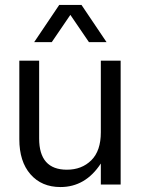

<svg xmlns="http://www.w3.org/2000/svg" viewBox="-20 -745 568 775"><path d="M224 10Q148 10 103 -41.5Q58 -93 58 -183V-500H138V-186Q138 -60 250 -60Q310 -60 348.5 -98Q387 -136 387 -211V-500H467V0H387V-85Q325 10 224 10ZM118 -575 219 -725H309L410 -575H339L264 -685L189 -575Z"/></svg>

Font: TASA Orbiter Display
Style: Regular
Weight: 400
Designer: Weizhong Zhang
Version: Version 1.000;Glyphs 3.1.2 (3151)